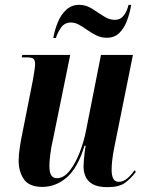

<svg xmlns="http://www.w3.org/2000/svg" viewBox="-20 -763 602 793"><path d="M425 10Q385 10 363.5 -2Q342 -14 333.5 -33.5Q325 -53 325 -75Q325 -86 326.5 -103Q328 -120 330 -136.5Q332 -153 334 -161H329Q301 -69 255.5 -30Q210 9 155 9Q100 9 78.5 -23Q57 -55 57 -99Q57 -123 62 -156Q67 -189 73 -216L116 -433Q125 -483 125 -499Q125 -513 119 -519.5Q113 -526 89 -526H70L72 -536H270L198 -183Q191 -154 187.5 -124.5Q184 -95 184 -78Q184 -50 192 -38.5Q200 -27 215 -27Q243 -27 267 -57Q291 -87 309 -133Q327 -179 336 -227L397 -536H529L452 -154Q441 -99 441 -62Q441 -12 470 -12Q489 -12 505.5 -26Q522 -40 536 -60L541 -53Q521 -26 496.5 -8Q472 10 425 10ZM421 -607Q398 -607 378.5 -616.5Q359 -626 341.5 -638.5Q324 -651 307 -660.5Q290 -670 273 -670Q246 -670 231 -647.5Q216 -625 211 -606H200Q206 -640 219 -671.5Q232 -703 254 -723Q276 -743 307 -743Q335 -743 359.5 -727.5Q384 -712 407.5 -696.5Q431 -681 454 -681Q477 -681 490.5 -698Q504 -715 511 -743H522Q516 -708 504 -676.5Q492 -645 472 -626Q452 -607 421 -607Z"/></svg>

Font: Noto Serif Display ExtraCondensed
Style: Bold Italic
Weight: 700
Width: 2
Italic angle: -12°
Designer: Monotype Design Team
Foundry: Monotype Imaging Inc.
Version: Version 2.009